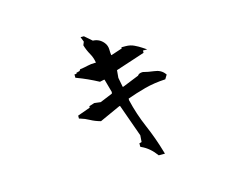

<svg xmlns="http://www.w3.org/2000/svg" viewBox="-93 -862 1187 949"><g transform="rotate(-15 500.0 -387.0)"><path d="M532.2 -119.1V-136.7L544.4 -140.1L546.9 -173.8L487.8 -339.8H483.9L377.4 -291.5Q348.6 -299.3 325.7 -312Q304.7 -323.7 281.2 -330.6L275.4 -332V-341.8V-347.2L340.8 -370.6V-377.9L368.2 -386.7L400.4 -382.8L464.4 -409.2L466.3 -417L447.3 -485.4H443.4L422.9 -481Q368.2 -510.3 315.4 -529.8L310.5 -531.7V-548.8H321.3V-553.7L339.4 -558.6L343.8 -565.9Q367.7 -569.3 385 -573.5Q402.3 -577.6 420.9 -577.6Q424.3 -577.6 427.7 -577.6V-579.6Q423.8 -604 411.6 -625.5Q397.9 -649.4 390.1 -676.3L397 -693.4L387.2 -718.8H401.4H404.3L441.4 -686.5Q474.1 -685.5 495.1 -660.2Q508.8 -644 508.8 -621.6Q508.8 -606.9 510.7 -593.8H513.2L569.3 -612.3V-618.2H590.8Q615.2 -618.2 634.8 -608.4Q653.3 -599.6 668.5 -589.4L689.9 -575.2H668V-569.3V-563.5L519 -514.6L515.6 -476.1L524.9 -427.7H528.8L612.3 -461.4Q616.7 -467.8 623 -470.2Q629.4 -472.7 638.7 -472.7H639.6Q665.5 -465.8 694.8 -462.4Q730 -458.5 747.6 -434.1L750.5 -430.2L737.8 -409.2Q680.2 -406.2 631.1 -393.1Q582 -379.9 538.1 -363.8V-355.5Q555.7 -280.3 586.2 -209.7Q616.7 -139.2 638.2 -64.5L641.1 -54.7H609.4Q578.1 -98.1 536.6 -116.7Z"/></g></svg>

Font: Bakudai
Style: Bold
Weight: 700
Version: Version 1.48